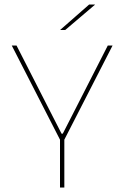

<svg xmlns="http://www.w3.org/2000/svg" viewBox="-20 -844 560 864"><path d="M251 -213.5 33 -639H54.5L201.5 -351L257 -242.5H262.5L318 -351L465 -639H486.5L268.5 -213.5ZM250 0V-235.5H269.5V0ZM381 -823.5H407V-822.5L273.5 -709H251V-709.5Z"/></svg>

Font: Anek Tamil Thin
Style: Regular
Weight: 250
Designer: Aadarsh Rajan (Tamil), Yesha Goshar (Latin)
Foundry: Ek Type
Version: Version 1.003